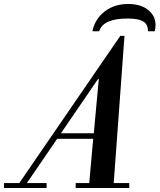

<svg xmlns="http://www.w3.org/2000/svg" viewBox="-111 -944 801 964"><path d="M123 -25V0H-91V-25H-14L493 -764H514L460 -25H538V0H269V-25H337L357 -247H176L24 -25ZM385 -547H381L195 -275H360ZM666 -787H632Q632 -823 607 -837Q582 -851 530 -851Q406 -851 387 -787H353Q365 -847 413.5 -885.5Q462 -924 533 -924Q596 -924 633 -894Q670 -864 670 -818Q670 -803 666 -787Z"/></svg>

Font: Libre Bodoni
Style: Italic
Weight: 400
Italic angle: -13°
Designer: Pablo Impallari, Rodrigo Fuenzalida
Foundry: Pablo Impallari, Rodrigo Fuenzalida
Version: Version 1.001